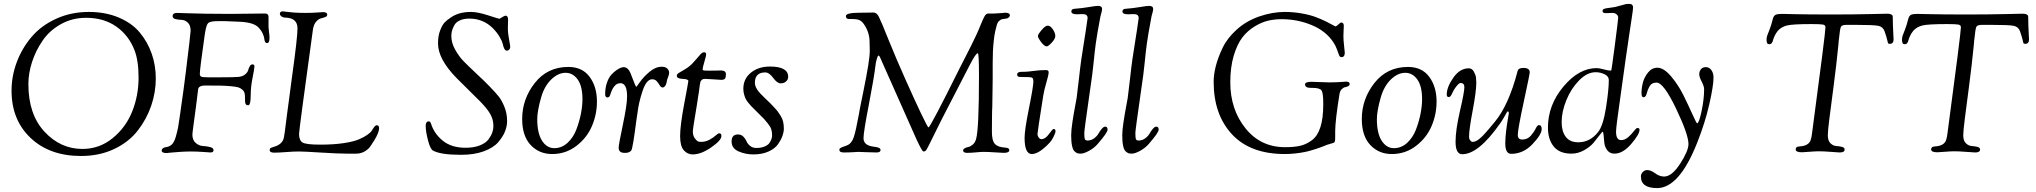

<svg xmlns="http://www.w3.org/2000/svg" viewBox="-20 -777 10401 981"><path d="M39 -314Q39 -388 65.5 -459Q92 -530 141 -588Q190 -646 266.5 -681Q343 -716 434 -716Q519 -716 586.5 -687.5Q654 -659 694 -611Q734 -563 755 -503Q776 -443 776 -376Q776 -305 752.5 -236.5Q729 -168 683.5 -109.5Q638 -51 563 -15.5Q488 20 394 20Q234 20 136.5 -72Q39 -164 39 -314ZM125 -347Q125 -193 207 -104.5Q289 -16 401 -16Q488 -16 555.5 -71Q623 -126 655.5 -207.5Q688 -289 688 -380Q688 -468 667 -521Q638 -596 574.5 -641Q511 -686 420 -686Q349 -686 291 -653.5Q233 -621 198 -570Q163 -519 144 -461Q125 -403 125 -347Z M806 -8Q806 -14 812 -19Q818 -24 827 -25Q845 -27 857.5 -38.5Q870 -50 878 -77.5Q886 -105 890 -126.5Q894 -148 900 -192Q903 -211 904 -221Q917 -309 929 -405.5Q941 -502 947.5 -558Q954 -614 954 -620Q954 -648 939.5 -661.5Q925 -675 908 -675.5Q891 -676 876.5 -679.5Q862 -683 862 -695Q862 -711 885 -711Q894 -711 930.5 -709.5Q967 -708 1027.5 -707Q1088 -706 1154 -706Q1175 -706 1247.5 -707Q1320 -708 1334 -708Q1352 -708 1352 -691V-638Q1352 -631 1354.5 -613Q1357 -595 1357 -584Q1357 -557 1345 -557Q1337 -557 1334 -564Q1331 -571 1330 -581Q1329 -591 1321.5 -607Q1314 -623 1300 -637Q1276 -663 1203 -666Q1147 -669 1129 -669H1095Q1054 -669 1044 -659.5Q1034 -650 1028 -611Q1027 -603 1026 -599Q1001 -424 1001 -400Q1001 -389 1008 -385.5Q1015 -382 1043 -382H1104Q1178 -382 1198 -384Q1219 -386 1232 -396.5Q1245 -407 1248 -418.5Q1251 -430 1256.5 -439Q1262 -448 1270 -448Q1280 -448 1280 -438Q1280 -427 1270.5 -380Q1261 -333 1261 -291Q1261 -239 1248 -239Q1232 -239 1232 -260V-271Q1232 -289 1230 -299.5Q1228 -310 1218.5 -318.5Q1209 -327 1198 -330.5Q1187 -334 1160 -336.5Q1133 -339 1106 -339.5Q1079 -340 1028 -340Q993 -340 992 -318Q989 -289 981.5 -233.5Q974 -178 968.5 -137Q963 -96 963 -89Q963 -61 980 -46.5Q997 -32 1017 -31Q1037 -30 1054 -25.5Q1071 -21 1071 -10Q1071 2 1056 2Q1053 2 1020 -0.5Q987 -3 953 -3Q929 -3 899.5 -1Q870 1 850 3L831 5Q806 5 806 -8Z M1358 -10Q1358 -19 1365 -22Q1372 -25 1386 -29Q1400 -33 1411 -42Q1417 -47 1420 -51Q1423 -55 1426 -60.5Q1429 -66 1431 -77.5Q1433 -89 1435 -102Q1437 -115 1440 -141.5Q1443 -168 1447 -196.5Q1451 -225 1457.5 -274.5Q1464 -324 1471 -377Q1500 -584 1500 -632Q1500 -685 1439 -687Q1427 -687 1418.5 -693Q1410 -699 1410 -707Q1410 -719 1426 -719Q1428 -719 1441 -717Q1454 -715 1480 -713Q1506 -711 1540 -711Q1571 -711 1599 -713Q1627 -715 1631 -715Q1652 -715 1652 -702Q1652 -694 1642 -690Q1632 -686 1619.5 -683Q1607 -680 1595 -666Q1583 -652 1579 -627Q1508 -112 1508 -93Q1508 -59 1526.5 -48.5Q1545 -38 1617 -38Q1684 -38 1734.5 -45.5Q1785 -53 1811.5 -64Q1838 -75 1856 -87.5Q1874 -100 1880.5 -111Q1887 -122 1893 -129.5Q1899 -137 1905 -137Q1917 -137 1917 -122Q1917 -101 1894.5 -63.5Q1872 -26 1861 -16Q1834 8 1800 8H1753Q1706 8 1620 2.5Q1534 -3 1507 -3Q1479 -3 1442 0Q1405 3 1381 3Q1358 3 1358 -10Z M2155 -134Q2155 -157 2171 -157Q2178 -157 2182 -146Q2198 -94 2242.5 -58Q2287 -22 2359 -22Q2401 -22 2431.5 -34Q2462 -46 2476 -65Q2490 -84 2495.5 -100.5Q2501 -117 2501 -133Q2501 -167 2484 -196Q2467 -225 2430 -262L2313 -378Q2218 -475 2218 -555Q2218 -594 2229 -622Q2240 -650 2252 -662.5Q2264 -675 2284 -688Q2324 -716 2386 -716Q2421 -716 2474.5 -698.5Q2528 -681 2532 -681Q2533 -681 2545.5 -689Q2558 -697 2563 -697Q2576 -697 2576 -676Q2576 -671 2575.5 -659.5Q2575 -648 2575 -641V-624Q2575 -609 2581 -576Q2587 -543 2587 -538Q2587 -529 2581.5 -523.5Q2576 -518 2571 -518Q2562 -518 2557 -527.5Q2552 -537 2549 -551.5Q2546 -566 2532.5 -589Q2519 -612 2497 -634Q2448 -682 2378 -682Q2350 -682 2330 -673Q2310 -664 2301.5 -648.5Q2293 -633 2289.5 -620Q2286 -607 2286 -593Q2286 -558 2305.5 -523.5Q2325 -489 2347 -466Q2369 -443 2413 -402Q2457 -361 2480 -337Q2513 -303 2528.5 -283.5Q2544 -264 2557.5 -230.5Q2571 -197 2571 -158Q2571 -133 2560.5 -106Q2550 -79 2525.5 -50.5Q2501 -22 2452 -4Q2403 14 2336 14Q2230 14 2192 -8Q2178 -16 2166.5 -61Q2155 -106 2155 -134Z M2648 -169Q2648 -271 2712.5 -353Q2777 -435 2884 -435Q2955 -435 2992.5 -384.5Q3030 -334 3030 -258Q3030 -193 3004.5 -133Q2979 -73 2925 -31.5Q2871 10 2801 10Q2735 10 2691.5 -36Q2648 -82 2648 -169ZM2725 -168Q2725 -96 2749.5 -58Q2774 -20 2812 -20Q2850 -20 2879.5 -47Q2909 -74 2924.5 -114.5Q2940 -155 2948 -195.5Q2956 -236 2956 -270Q2956 -337 2931.5 -371Q2907 -405 2870 -405Q2832 -405 2797 -371.5Q2762 -338 2745 -280Q2725 -210 2725 -168Z M3072 -296Q3072 -328 3081 -354Q3090 -380 3102.5 -394Q3115 -408 3129 -418Q3143 -428 3152.5 -431Q3162 -434 3166 -434Q3190 -434 3203 -399Q3228 -333 3231 -333Q3232 -333 3250 -358.5Q3268 -384 3298.5 -410Q3329 -436 3362 -436Q3380 -436 3389.5 -426.5Q3399 -417 3399 -405Q3399 -397 3393.5 -383Q3388 -369 3388 -368L3387 -360Q3385 -351 3383 -346Q3381 -341 3376.5 -335.5Q3372 -330 3366 -330Q3357 -330 3351 -340.5Q3345 -351 3336 -361.5Q3327 -372 3312 -372Q3283 -372 3263 -312Q3243 -252 3237 -199L3232 -166Q3214 -25 3206 -9Q3196 4 3176 4H3171Q3141 4 3141 -22Q3141 -38 3162.5 -140Q3184 -242 3184 -284Q3184 -352 3150 -352Q3132 -352 3120 -337.5Q3108 -323 3102 -304.5Q3096 -286 3095 -285Q3089 -279 3084 -279Q3072 -279 3072 -296Z M3438 -390Q3438 -398 3448.5 -404.5Q3459 -411 3480.5 -423.5Q3502 -436 3520 -455Q3532 -468 3543 -481Q3554 -494 3558.5 -499Q3563 -504 3567.5 -507Q3572 -510 3578 -510Q3588 -510 3588 -498Q3588 -492 3579 -461.5Q3570 -431 3570 -423Q3570 -418 3575.5 -417Q3581 -416 3605 -416Q3628 -416 3644.5 -416.5Q3661 -417 3663 -417Q3689 -417 3689 -398Q3689 -381 3684 -375Q3679 -369 3665 -369Q3658 -369 3627 -371.5Q3596 -374 3584 -374Q3578 -374 3573.5 -373Q3569 -372 3566 -369Q3563 -366 3561 -363.5Q3559 -361 3558 -355Q3557 -349 3556 -345Q3555 -341 3554 -331Q3553 -321 3552 -315Q3549 -291 3540.5 -240Q3532 -189 3526 -151.5Q3520 -114 3520 -107Q3520 -83 3530.5 -69.5Q3541 -56 3548 -54Q3555 -52 3561 -52Q3585 -52 3605 -63Q3625 -74 3637 -85Q3649 -96 3655 -96Q3666 -96 3666 -82Q3666 -60 3614 -24Q3562 12 3519 12Q3493 12 3474 -9Q3455 -30 3455 -82Q3455 -136 3476 -247Q3497 -358 3497 -363Q3497 -373 3467.5 -374Q3438 -375 3438 -390Z M3718 -54Q3718 -90 3750 -90Q3767 -90 3778 -79Q3789 -68 3794 -55.5Q3799 -43 3812 -32Q3825 -21 3845 -21Q3870 -21 3888 -29Q3906 -37 3913 -49Q3920 -61 3922.5 -69.5Q3925 -78 3925 -85Q3925 -102 3921 -115.5Q3917 -129 3902.5 -147Q3888 -165 3883.5 -169.5Q3879 -174 3856 -197Q3850 -203 3837 -216Q3824 -229 3818 -235Q3812 -241 3802.5 -253Q3793 -265 3789 -274Q3785 -283 3781.5 -296Q3778 -309 3778 -324Q3778 -374 3816.5 -405.5Q3855 -437 3914 -437Q4007 -437 4007 -385Q4007 -371 3998 -362.5Q3989 -354 3981.5 -352.5Q3974 -351 3969 -351Q3951 -351 3930.5 -379Q3910 -407 3890 -407Q3837 -407 3837 -354Q3837 -337 3849 -319Q3861 -301 3888 -276Q3915 -251 3916 -249Q3920 -245 3934.5 -229.5Q3949 -214 3954.5 -206.5Q3960 -199 3969 -184.5Q3978 -170 3981.5 -154Q3985 -138 3985 -119Q3985 -103 3978 -83Q3971 -63 3955.5 -40.5Q3940 -18 3907 -3Q3874 12 3829 12Q3789 12 3753.5 -3.5Q3718 -19 3718 -54Z M4269 -10Q4269 -12 4269 -13.5Q4269 -15 4269.5 -16.5Q4270 -18 4271 -18.5Q4272 -19 4273.5 -20Q4275 -21 4276.5 -22Q4278 -23 4281.5 -24.5Q4285 -26 4288 -27Q4291 -28 4296.5 -30Q4302 -32 4307 -34Q4331 -43 4342 -75.5Q4353 -108 4368 -191Q4372 -213 4374 -225Q4375 -230 4391.5 -311Q4408 -392 4416 -442Q4424 -492 4424 -519Q4424 -526 4423.5 -540Q4423 -554 4423 -562Q4423 -613 4393 -655Q4381 -671 4368 -675.5Q4355 -680 4332 -680H4317Q4302 -680 4302 -695Q4302 -712 4373 -712H4379Q4393 -712 4414 -712.5Q4435 -713 4443 -713Q4459 -713 4470 -692Q4481 -671 4521 -571Q4559 -477 4607 -369.5Q4655 -262 4687.5 -194Q4720 -126 4724 -126Q4733 -126 4885 -432Q4886 -434 4915 -490.5Q4944 -547 4958 -577Q4970 -601 4981 -627Q4992 -653 4997 -665.5Q5002 -678 5008 -689.5Q5014 -701 5019 -704.5Q5024 -708 5031 -708H5061Q5071 -708 5093 -710Q5115 -712 5116 -712Q5140 -712 5140 -698Q5140 -694 5135 -689Q5130 -684 5126 -683Q5122 -682 5110.5 -680.5Q5099 -679 5095.5 -677.5Q5092 -676 5084.5 -669.5Q5077 -663 5073.5 -651Q5070 -639 5065 -617.5Q5060 -596 5057 -564Q5052 -518 5052 -454V-376Q5052 -347 5051 -298.5Q5050 -250 5050 -234Q5050 -227 5049.5 -221Q5049 -215 5049 -209Q5049 -203 5048.5 -176.5Q5048 -150 5048 -106Q5048 -64 5059 -47Q5070 -30 5098 -25Q5114 -23 5122 -22Q5137 -20 5137 -10Q5137 4 5109 4Q5099 4 5064 1.5Q5029 -1 5005 -1Q4992 -1 4966.5 1.5Q4941 4 4922 4Q4901 4 4901 -8Q4901 -15 4909 -19.5Q4917 -24 4927.5 -26Q4938 -28 4950 -38Q4962 -48 4967 -66Q4982 -116 4982 -390Q4982 -505 4976 -505Q4966 -505 4937 -449L4791 -166Q4763 -111 4734 -51Q4717 -16 4712 -9.5Q4707 -3 4698 -3Q4691 -3 4660.5 -70Q4630 -137 4496 -440Q4479 -480 4475.5 -486.5Q4472 -493 4468 -493Q4465 -493 4460 -476Q4455 -459 4454 -449Q4446 -380 4419 -241Q4392 -102 4392 -71Q4392 -37 4435 -29Q4438 -28 4447.5 -27Q4457 -26 4460.5 -25Q4464 -24 4469.5 -22Q4475 -20 4477 -17Q4479 -14 4479 -10Q4479 2 4458 2Q4439 2 4404 0.5Q4369 -1 4365 -1Q4363 -1 4340.5 0.5Q4318 2 4292 2Q4269 2 4269 -10Z M5283 -593Q5283 -601 5302 -623.5Q5321 -646 5333 -646Q5347 -646 5359.5 -627Q5372 -608 5372 -593Q5372 -579 5354 -559.5Q5336 -540 5328 -540Q5316 -540 5299.5 -562Q5283 -584 5283 -593ZM5177 -396Q5177 -410 5200 -410H5210Q5228 -410 5260.5 -414.5Q5293 -419 5324 -419Q5338 -419 5338 -408Q5338 -395 5326.5 -356Q5315 -317 5311 -292Q5281 -103 5281 -93Q5281 -83 5287 -74.5Q5293 -66 5301 -66Q5321 -66 5339.5 -92Q5358 -118 5363 -118Q5373 -118 5373 -107Q5373 -98 5363 -78Q5353 -58 5344 -49Q5289 10 5252 10Q5215 10 5215 -73Q5215 -113 5237.5 -224.5Q5260 -336 5260 -362Q5260 -374 5255 -378.5Q5250 -383 5236 -383Q5224 -383 5208.5 -383.5Q5193 -384 5191 -384Q5177 -384 5177 -396Z M5453 -86Q5453 -111 5459.5 -154Q5466 -197 5473.5 -236Q5481 -275 5481 -277Q5485 -305 5492.5 -373Q5500 -441 5505 -475Q5537 -678 5537 -685Q5537 -705 5512 -705Q5504 -705 5496.5 -704.5Q5489 -704 5483 -704Q5454 -704 5454 -718Q5454 -731 5469 -732Q5509 -735 5544 -741Q5579 -747 5590 -747Q5611 -747 5611 -731Q5611 -723 5606.5 -708Q5602 -693 5601 -685Q5585 -600 5579 -556.5Q5573 -513 5567.5 -455.5Q5562 -398 5549 -313Q5520 -112 5520 -98Q5520 -73 5523 -66Q5526 -59 5536 -59Q5555 -59 5570 -70Q5585 -81 5592.5 -94.5Q5600 -108 5609.5 -119Q5619 -130 5627 -130Q5639 -130 5639 -114Q5639 -100 5589 -42Q5571 -21 5544.5 -6.5Q5518 8 5502 8Q5491 8 5485 6Q5479 4 5470.5 -3.5Q5462 -11 5457.5 -32Q5453 -53 5453 -86Z M5714 -86Q5714 -111 5720.5 -154Q5727 -197 5734.5 -236Q5742 -275 5742 -277Q5746 -305 5753.5 -373Q5761 -441 5766 -475Q5798 -678 5798 -685Q5798 -705 5773 -705Q5765 -705 5757.5 -704.5Q5750 -704 5744 -704Q5715 -704 5715 -718Q5715 -731 5730 -732Q5770 -735 5805 -741Q5840 -747 5851 -747Q5872 -747 5872 -731Q5872 -723 5867.5 -708Q5863 -693 5862 -685Q5846 -600 5840 -556.5Q5834 -513 5828.5 -455.5Q5823 -398 5810 -313Q5781 -112 5781 -98Q5781 -73 5784 -66Q5787 -59 5797 -59Q5816 -59 5831 -70Q5846 -81 5853.5 -94.5Q5861 -108 5870.5 -119Q5880 -130 5888 -130Q5900 -130 5900 -114Q5900 -100 5850 -42Q5832 -21 5805.5 -6.5Q5779 8 5763 8Q5752 8 5746 6Q5740 4 5731.5 -3.5Q5723 -11 5718.5 -32Q5714 -53 5714 -86Z M6181 -359Q6181 -396 6192 -439.5Q6203 -483 6227 -533Q6251 -583 6299.5 -626.5Q6348 -670 6414 -693Q6481 -716 6544 -716Q6588 -716 6630.5 -708.5Q6673 -701 6702 -690Q6731 -679 6753.5 -668Q6776 -657 6789 -649.5Q6802 -642 6804 -642Q6807 -642 6818 -652Q6829 -662 6833 -662Q6846 -662 6846 -644Q6846 -640 6845 -623Q6844 -606 6844 -592Q6844 -572 6847.5 -542Q6851 -512 6851 -508Q6851 -485 6834 -485Q6826 -485 6822 -494.5Q6818 -504 6811 -524.5Q6804 -545 6792 -562Q6754 -619 6681.5 -649Q6609 -679 6528 -679Q6493 -679 6460 -671.5Q6427 -664 6390.5 -642Q6354 -620 6327.5 -585.5Q6301 -551 6283.5 -492Q6266 -433 6266 -357Q6266 -218 6343.5 -121.5Q6421 -25 6546 -25Q6592 -25 6623 -32Q6654 -39 6683 -60.5Q6712 -82 6726.5 -127.5Q6741 -173 6741 -243V-249Q6741 -301 6732.5 -314.5Q6724 -328 6686 -328H6677Q6648 -328 6648 -346Q6648 -359 6681 -359Q6694 -359 6727 -357.5Q6760 -356 6773 -356Q6793 -356 6813 -357Q6833 -358 6844.5 -359Q6856 -360 6857 -360Q6876 -360 6876 -348Q6876 -341 6869 -337Q6862 -333 6853 -331.5Q6844 -330 6835.5 -321.5Q6827 -313 6824 -297Q6802 -160 6802 -105V-74Q6802 -60 6800.5 -55.5Q6799 -51 6797 -49Q6795 -47 6783 -44Q6771 -41 6760 -37Q6758 -36 6744 -30.5Q6730 -25 6718.5 -21Q6707 -17 6686 -10.5Q6665 -4 6645 0Q6625 4 6598 7Q6571 10 6545 10Q6368 10 6274.5 -91Q6181 -192 6181 -359Z M6938 -169Q6938 -271 7002.5 -353Q7067 -435 7174 -435Q7245 -435 7282.5 -384.5Q7320 -334 7320 -258Q7320 -193 7294.5 -133Q7269 -73 7215 -31.5Q7161 10 7091 10Q7025 10 6981.5 -36Q6938 -82 6938 -169ZM7015 -168Q7015 -96 7039.5 -58Q7064 -20 7102 -20Q7140 -20 7169.5 -47Q7199 -74 7214.5 -114.5Q7230 -155 7238 -195.5Q7246 -236 7246 -270Q7246 -337 7221.5 -371Q7197 -405 7160 -405Q7122 -405 7087 -371.5Q7052 -338 7035 -280Q7015 -210 7015 -168Z M7372 -294Q7372 -332 7405.5 -380Q7439 -428 7485 -428Q7501 -428 7510.5 -411Q7520 -394 7521.5 -380.5Q7523 -367 7523 -355Q7523 -310 7504.5 -212.5Q7486 -115 7486 -79Q7486 -67 7492 -59.5Q7498 -52 7504 -52Q7509 -52 7514.5 -53.5Q7520 -55 7526 -58.5Q7532 -62 7537 -66Q7542 -70 7549.5 -77Q7557 -84 7561.5 -89Q7566 -94 7574.5 -103.5Q7583 -113 7588 -119Q7593 -125 7603 -137Q7613 -149 7618 -155Q7689 -241 7734 -414Q7738 -430 7763 -430Q7796 -430 7796 -408Q7796 -398 7765.5 -257Q7735 -116 7735 -88Q7735 -64 7757 -64Q7784 -64 7800.5 -82.5Q7817 -101 7826 -119.5Q7835 -138 7843 -138Q7857 -138 7857 -117Q7857 -90 7810 -40.5Q7763 9 7701 9Q7671 9 7671 -45Q7671 -73 7675.5 -109Q7680 -145 7684.5 -170Q7689 -195 7689 -197Q7689 -208 7684 -208Q7682 -208 7678 -201.5Q7674 -195 7665 -178.5Q7656 -162 7643 -144Q7534 11 7451 11Q7417 11 7417 -53Q7417 -113 7439.5 -210Q7462 -307 7462 -332Q7462 -353 7442 -353Q7435 -353 7421 -335.5Q7407 -318 7397 -295Q7391 -281 7382 -281Q7372 -281 7372 -294Z M7889 -125Q7889 -240 7968 -334.5Q8047 -429 8138 -429Q8151 -429 8174.5 -422.5Q8198 -416 8212 -416Q8214 -416 8231 -547.5Q8248 -679 8248 -686Q8248 -697 8239.5 -704Q8231 -711 8219 -711Q8214 -711 8205.5 -710.5Q8197 -710 8190 -710H8184Q8168 -710 8168 -721Q8168 -729 8176.5 -732Q8185 -735 8203.5 -737Q8222 -739 8231 -741Q8245 -745 8257.5 -748Q8270 -751 8274.5 -752.5Q8279 -754 8285 -755.5Q8291 -757 8295.5 -757Q8300 -757 8308 -757Q8315 -757 8319.5 -752Q8324 -747 8324 -740Q8324 -733 8322.5 -722Q8321 -711 8316.5 -680.5Q8312 -650 8305.5 -607.5Q8299 -565 8286 -474.5Q8273 -384 8258 -273Q8237 -128 8237 -104Q8237 -61 8263 -61Q8282 -61 8299.5 -76.5Q8317 -92 8328.5 -107.5Q8340 -123 8346 -123Q8357 -123 8357 -114Q8357 -91 8314.5 -41.5Q8272 8 8229 8Q8205 8 8192 -9.5Q8179 -27 8177 -48Q8175 -69 8173.5 -86.5Q8172 -104 8168 -104Q8166 -104 8153 -86.5Q8140 -69 8122.5 -48Q8105 -27 8074 -9.5Q8043 8 8009 8Q7948 8 7918.5 -28.5Q7889 -65 7889 -125ZM7959 -153Q7959 -106 7980 -78Q8001 -50 8044 -50Q8104 -50 8145 -102Q8171 -134 8185.5 -226Q8200 -318 8200 -368Q8200 -387 8178.5 -397.5Q8157 -408 8133 -408Q8089 -408 8048 -366Q8007 -324 7983 -265Q7959 -206 7959 -153Z M8364 125Q8364 112 8373.5 102Q8383 92 8396 92Q8415 92 8437 108.5Q8459 125 8483 125Q8522 125 8564.5 59.5Q8607 -6 8607 -41Q8607 -90 8543.5 -222.5Q8480 -355 8444 -355Q8419 -355 8408.5 -336.5Q8398 -318 8393.5 -299Q8389 -280 8377 -280Q8367 -280 8367 -302Q8367 -327 8374 -354.5Q8381 -382 8400.5 -406.5Q8420 -431 8448 -431Q8481 -431 8518.5 -386.5Q8556 -342 8582 -289Q8608 -236 8628 -191.5Q8648 -147 8651 -147Q8661 -147 8674 -209Q8687 -271 8687 -321Q8687 -336 8674.5 -360Q8662 -384 8662 -397Q8662 -412 8670.5 -423Q8679 -434 8696 -434Q8713 -434 8724 -419Q8735 -404 8735 -381Q8735 -339 8713.5 -244.5Q8692 -150 8652 -49Q8560 184 8447 184Q8364 184 8364 125Z M9006 -573Q9006 -586 9009.5 -595.5Q9013 -605 9021.5 -626.5Q9030 -648 9038 -680Q9042 -696 9051.5 -701Q9061 -706 9084 -706Q9100 -706 9156.5 -704.5Q9213 -703 9342 -703Q9444 -703 9533 -705L9623 -707Q9636 -707 9642.5 -703.5Q9649 -700 9650 -696.5Q9651 -693 9651 -687Q9651 -653 9653 -617Q9655 -581 9655 -576Q9655 -553 9636 -553Q9631 -553 9629 -554Q9627 -555 9625.5 -560Q9624 -565 9623 -570.5Q9622 -576 9618 -589.5Q9614 -603 9609 -617Q9601 -640 9577.5 -645Q9554 -650 9460 -650H9415Q9391 -650 9386 -640Q9381 -630 9376 -579Q9375 -571 9374.5 -566Q9374 -561 9373.5 -553Q9373 -545 9372 -538Q9363 -447 9349 -340Q9335 -233 9327 -170.5Q9319 -108 9319 -86Q9319 -58 9332.5 -45Q9346 -32 9362 -31Q9378 -30 9391.5 -26.5Q9405 -23 9405 -13Q9405 2 9380 2Q9373 2 9335.5 -1Q9298 -4 9273 -4Q9255 -4 9224.5 -1.5Q9194 1 9187 1Q9155 1 9155 -13Q9155 -16 9155.5 -18.5Q9156 -21 9158 -23Q9160 -25 9161.5 -26Q9163 -27 9166.5 -27.5Q9170 -28 9172 -28.5Q9174 -29 9179 -29.5Q9184 -30 9186 -30Q9215 -34 9227 -52Q9234 -63 9238 -93Q9307 -610 9307 -638Q9307 -649 9294 -651.5Q9281 -654 9236 -654Q9140 -654 9111 -647Q9082 -640 9064 -620Q9054 -608 9047.5 -594Q9041 -580 9039 -571.5Q9037 -563 9032.5 -557Q9028 -551 9019 -551Q9006 -551 9006 -573Z M9698 -573Q9698 -586 9701.5 -595.5Q9705 -605 9713.5 -626.5Q9722 -648 9730 -680Q9734 -696 9743.5 -701Q9753 -706 9776 -706Q9792 -706 9848.5 -704.5Q9905 -703 10034 -703Q10136 -703 10225 -705L10315 -707Q10328 -707 10334.5 -703.5Q10341 -700 10342 -696.5Q10343 -693 10343 -687Q10343 -653 10345 -617Q10347 -581 10347 -576Q10347 -553 10328 -553Q10323 -553 10321 -554Q10319 -555 10317.5 -560Q10316 -565 10315 -570.5Q10314 -576 10310 -589.5Q10306 -603 10301 -617Q10293 -640 10269.5 -645Q10246 -650 10152 -650H10107Q10083 -650 10078 -640Q10073 -630 10068 -579Q10067 -571 10066.5 -566Q10066 -561 10065.5 -553Q10065 -545 10064 -538Q10055 -447 10041 -340Q10027 -233 10019 -170.5Q10011 -108 10011 -86Q10011 -58 10024.5 -45Q10038 -32 10054 -31Q10070 -30 10083.5 -26.5Q10097 -23 10097 -13Q10097 2 10072 2Q10065 2 10027.5 -1Q9990 -4 9965 -4Q9947 -4 9916.5 -1.5Q9886 1 9879 1Q9847 1 9847 -13Q9847 -16 9847.5 -18.5Q9848 -21 9850 -23Q9852 -25 9853.5 -26Q9855 -27 9858.5 -27.5Q9862 -28 9864 -28.5Q9866 -29 9871 -29.5Q9876 -30 9878 -30Q9907 -34 9919 -52Q9926 -63 9930 -93Q9999 -610 9999 -638Q9999 -649 9986 -651.5Q9973 -654 9928 -654Q9832 -654 9803 -647Q9774 -640 9756 -620Q9746 -608 9739.5 -594Q9733 -580 9731 -571.5Q9729 -563 9724.5 -557Q9720 -551 9711 -551Q9698 -551 9698 -573Z"/></svg>

Font: OFL Sorts Mill Goudy TT
Style: Italic
Weight: 500
Italic angle: -6°
Version: Version 003.000